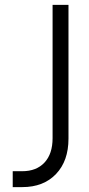

<svg xmlns="http://www.w3.org/2000/svg" viewBox="-20 -765 363 785"><path d="M32 -65H71Q129 -65 162 -100.5Q195 -136 195 -200V-745H260V-198Q260 -107 209 -53.5Q158 0 71 0H32Z"/></svg>

Font: BLUETTI 2.0 Extralight
Style: Roman
Weight: 200
Designer: Stijn de Vries
Foundry: tokotype
Version: Version 2.005;October 31, 2023;FontCreator 14.0.0.2814 64-bi